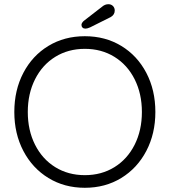

<svg xmlns="http://www.w3.org/2000/svg" viewBox="-20 -882 806 912"><path d="M383 10Q286 10 210 -36.5Q134 -83 91 -165Q48 -247 48 -350Q48 -454 91 -536Q134 -618 210 -664Q286 -710 383 -710Q480 -710 556 -664Q632 -618 675 -536Q718 -454 718 -350Q718 -247 675 -165Q632 -83 556 -36.5Q480 10 383 10ZM383 -650Q304 -650 242.5 -612Q181 -574 146.5 -505.5Q112 -437 112 -350Q112 -263 146.5 -194.5Q181 -126 242.5 -88Q304 -50 383 -50Q462 -50 523.5 -88Q585 -126 619.5 -194.5Q654 -263 654 -350Q654 -437 619.5 -505.5Q585 -574 523.5 -612Q462 -650 383 -650ZM367 -764Q367 -772 377 -782L466 -851Q479 -862 495 -862Q508 -862 516.5 -853.5Q525 -845 525 -832Q525 -812 506 -801L408 -752Q394 -746 386 -746Q377 -746 372 -751Q367 -756 367 -764Z"/></svg>

Font: Quicksand
Style: Regular
Weight: 400
Designer: Andrew Paglinawan
Foundry: Andrew Paglinawan
Version: Version 3.000